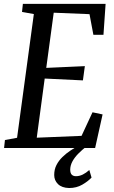

<svg xmlns="http://www.w3.org/2000/svg" viewBox="-20 -763 586 990"><path d="M1 0 5.5 -41 68 -52.5 154.5 -690.5 93.5 -701.5 98 -743H524.5L513.5 -583.5H461.5L441.5 -690L257 -697.5L218.5 -413L417.5 -422L407.5 -348.5L210.5 -358L169.5 -53L400.5 -62.5L457 -184L509 -173L470.5 0ZM336.5 206.5Q298.5 205.5 279 186.2Q259.5 167 259.5 139.5Q259.5 110.5 271.2 87.8Q283 65 301.8 46.8Q320.5 28.5 342.5 13.8Q364.5 -1 385.5 -13.5L408 -25L425.5 -8Q403.5 9.5 384.5 28.5Q365.5 47.5 354 68.2Q342.5 89 342 111Q342 129.5 349.8 137.5Q357.5 145.5 371.5 145.5Q389.5 145.5 406.8 137Q424 128.5 440.5 113.5L452 152.5Q434 172 404.2 189.2Q374.5 206.5 336.5 206.5Z"/></svg>

Font: Merriweather 24pt SemiCondensed
Style: Italic
Weight: 400
Width: 4
Italic angle: -7.8°
Designer: Eben Sorkin
Foundry: Eben Sorkin
Version: Version 2.101